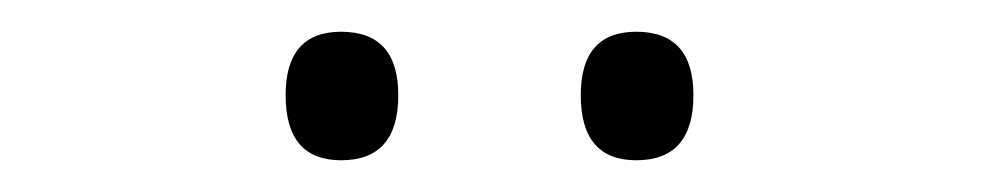

<svg xmlns="http://www.w3.org/2000/svg" viewBox="-20 -740 618 121"><path d="M160 -680Q160 -720 195 -720Q231 -720 231 -680Q231 -639 195 -639Q160 -639 160 -680ZM346 -680Q346 -720 381 -720Q417 -720 417 -680Q417 -639 381 -639Q346 -639 346 -680Z"/></svg>

Font: Noto Sans Gurmukhi UI Light
Style: Regular
Weight: 300
Designer: Jelle Bosma - Monotype Design Team
Foundry: Monotype Imaging Inc.
Version: Version 2.004; ttfautohint (v1.8.4.7-5d5b)